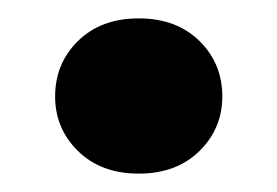

<svg xmlns="http://www.w3.org/2000/svg" viewBox="-20 -426 302 209"><path d="M131 -237Q90 -237 65 -261.5Q40 -286 40 -321Q40 -357 65 -381.5Q90 -406 131 -406Q172 -406 197 -381.5Q222 -357 222 -321Q222 -286 197 -261.5Q172 -237 131 -237Z"/></svg>

Font: DM Sans 24pt Black
Style: Regular
Weight: 900
Designer: Colophon Foundry, Jonny Pinhorn
Foundry: Colophon Foundry
Version: Version 4.004;gftools[0.9.30]